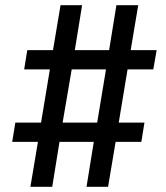

<svg xmlns="http://www.w3.org/2000/svg" viewBox="-20 -737 640 739"><path d="M97 -18 126 -191H27L39 -265H138L172 -470H73L85 -544H184L213 -717H296L268 -544H400L428 -717H512L483 -544H583L570 -470H471L437 -265H536L524 -191H425L396 -18H313L341 -191H209L181 -18ZM221 -265H354L388 -470H256Z"/></svg>

Font: Iosevka Curly Extended
Style: Italic
Weight: 400
Width: 7
Italic angle: -9°
Monospace: yes
Designer: Belleve Invis
Foundry: Belleve Invis
Version: Version 11.1.0; ttfautohint (v1.8.3)